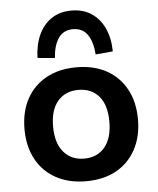

<svg xmlns="http://www.w3.org/2000/svg" viewBox="-54 -806 708 863"><g transform="rotate(-5 300.0 -375.0)"><path d="M300 10Q222 10 164.5 -21.5Q107 -53 75.5 -111Q44 -169 44 -247Q44 -326 75.5 -383.5Q107 -441 164.5 -472.5Q222 -504 300 -504Q379 -504 436 -472.5Q493 -441 524.5 -383Q556 -325 556 -247Q556 -169 524.5 -111Q493 -53 436 -21.5Q379 10 300 10ZM300 -92Q359 -92 393 -132.5Q427 -173 427 -248Q427 -323 393 -362.5Q359 -402 300 -402Q242 -402 207.5 -362.5Q173 -323 173 -248Q173 -173 207.5 -132.5Q242 -92 300 -92ZM208 -554 130 -561Q132 -621 152.5 -665.5Q173 -710 210.5 -735Q248 -760 300 -760Q353 -760 390.5 -735Q428 -710 448.5 -665.5Q469 -621 470 -561L392 -554Q388 -611 365.5 -643.5Q343 -676 300 -676Q257 -676 234.5 -643.5Q212 -611 208 -554Z"/></g></svg>

Font: Nunito Sans 10pt
Style: Bold
Weight: 700
Designer: Vernon Adams
Foundry: Vernon Adams
Version: Version 3.101;gftools[0.9.27]